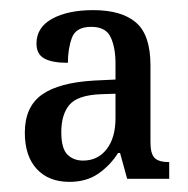

<svg xmlns="http://www.w3.org/2000/svg" viewBox="-20 -739 372 379"><path d="M117 -380Q76 -380 52.5 -405.5Q29 -431 29 -477Q29 -528 62.5 -552Q96 -576 166 -580L208 -582V-614Q208 -645 198.5 -665.5Q189 -686 160 -686Q130 -686 122 -664.5Q114 -643 114 -615Q83 -615 67.5 -623.5Q52 -632 52 -653Q52 -685 83 -702Q114 -719 164 -719Q220 -719 248.5 -694.5Q277 -670 277 -610V-458Q277 -436 285 -427.5Q293 -419 314 -419V-386H231L217 -437H213Q198 -413 174.5 -396.5Q151 -380 117 -380ZM144 -422Q173 -422 190.5 -444.5Q208 -467 208 -506V-554L178 -553Q133 -551 117 -532Q101 -513 101 -478Q101 -446 113 -434Q125 -422 144 -422Z"/></svg>

Font: Noto Serif Ethiopic Condensed
Style: Regular
Weight: 400
Width: 3
Designer: Monotype Design Team
Foundry: Monotype Imaging Inc.
Version: Version 2.102; ttfautohint (v1.8.4.7-5d5b)